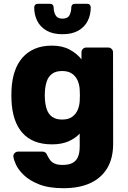

<svg xmlns="http://www.w3.org/2000/svg" viewBox="-20 -770 674 1010"><path d="M314.4 220Q237.2 220 186.7 200.2Q136.2 180.4 106.6 152.1Q76.9 123.9 64.1 96.3Q51.4 68.6 50.4 53Q49.4 42.4 57.3 34.9Q65.3 27.5 75.5 27.5H202.6Q212.5 27.5 218.8 32.3Q225.1 37 229.1 47.9Q234.5 58.9 242.7 70.7Q250.9 82.5 266.6 90.1Q282.4 97.6 309.4 97.6Q339.4 97.6 359.2 88.3Q379 79 389.1 57.6Q399.3 36.1 399.3 0V-67.1Q375.5 -41.9 339.7 -26.2Q303.9 -10.6 253.1 -10.6Q202 -10.6 163.1 -26Q124.1 -41.4 97.9 -71.1Q71.6 -100.8 57.1 -143.8Q42.6 -186.8 40.4 -242.6Q39.4 -269.4 40.4 -295.5Q42.6 -348.9 56.8 -392.2Q71 -435.5 97.6 -466.1Q124.1 -496.7 163.1 -513.4Q202 -530 253.1 -530Q307 -530 345.6 -509.5Q384.3 -489 408.6 -457.9V-494.5Q408.6 -505.1 415.9 -512.6Q423.1 -520 433.8 -520H549.1Q559.7 -520 567.2 -512.6Q574.6 -505.1 574.6 -494.5L575.2 -14.4Q575.2 62.1 544.4 114.1Q513.5 166.1 455.3 193.1Q397.1 220 314.4 220ZM307.2 -141.1Q339.2 -141.1 358.9 -155Q378.6 -168.9 388.3 -190.9Q397.9 -213 399.3 -238.4Q400.3 -249 400.3 -269.1Q400.3 -289.1 399.3 -299.1Q397.9 -324.5 388.3 -346.6Q378.6 -368.6 358.9 -382.5Q339.2 -396.4 307.2 -396.4Q274.2 -396.4 254.7 -382.3Q235.2 -368.1 226.8 -344.3Q218.4 -320.4 216.4 -291.1Q214.7 -268.7 216.4 -246.4Q218.4 -217.1 226.8 -193.2Q235.2 -169.4 254.7 -155.2Q274.2 -141.1 307.2 -141.1ZM308.6 -590Q257.7 -590 224.7 -609.2Q191.6 -628.4 175.8 -660.4Q159.9 -692.4 159.9 -731Q159.9 -739 164.9 -744.5Q169.9 -750 178.9 -750H243.2Q252.2 -750 257.2 -744.5Q262.2 -739 262.2 -731Q262.2 -708.2 272.2 -690.1Q282.1 -671.9 308.7 -671.9Q336.1 -671.9 345.6 -690.1Q355 -708.2 355 -731.3Q355 -739 360 -744.5Q365 -750 374 -750H438.4Q447.4 -750 452.4 -744.5Q457.4 -739 457.4 -731Q457.4 -692.4 441.5 -660.4Q425.6 -628.4 392.6 -609.2Q359.5 -590 308.6 -590Z"/></svg>

Font: Rubik Light
Style: Regular
Weight: 300
Designer: Hubert and Fischer
Foundry: Hubert and Fischer
Version: Version 2.300;gftools[0.9.30]